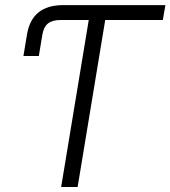

<svg xmlns="http://www.w3.org/2000/svg" viewBox="-20 -748 682 768"><path d="M73.7 -523.9 87.9 -609.9Q107.4 -727.5 231.9 -727.5H641.6L631.3 -668H400.9L290.5 0H224.6L335 -668H222.2Q189 -668 171.6 -653.8Q154.3 -639.6 149.4 -608.9L135.3 -523.9Z"/></svg>

Font: Inter Display Light
Style: Italic
Weight: 300
Italic angle: -9.39999°
Designer: Rasmus Andersson
Foundry: rsms
Version: Version 4.000;git-a52131595